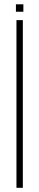

<svg xmlns="http://www.w3.org/2000/svg" viewBox="-20 -896 188 916"><path d="M58.5 0V-800H89V0ZM56 -840V-875.5H91.5V-840Z"/></svg>

Font: Big Shoulders Stencil Display ExtraLight
Style: Regular
Weight: 250
Designer: Patric King
Foundry: XO Type Co
Version: Version 2.001